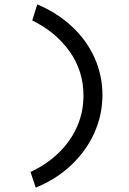

<svg xmlns="http://www.w3.org/2000/svg" viewBox="-20 -756 590 881"><path d="M144 105 120 33Q194 -1 249 -54.5Q304 -108 333.5 -174.5Q363 -241 363 -317Q363 -431 299 -520.5Q235 -610 128 -662L151 -736Q243 -697 310.5 -634Q378 -571 414 -490.5Q450 -410 450 -320Q450 -229 413 -146.5Q376 -64 307.5 1Q239 66 144 105Z"/></svg>

Font: Inconsolata SemiExpanded Medium
Style: Regular
Weight: 500
Width: 6
Monospace: yes
Designer: Raph Levien, Cyreal, Brenton Simpson
Foundry: Raph Levien, Cyreal, Google
Version: Version 3.001; ttfautohint (v1.8.2.53-6de2)